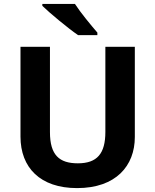

<svg xmlns="http://www.w3.org/2000/svg" viewBox="-20 -1047 796 984"><path d="M364 -1027H197V-1017C235 -980 329 -902 380 -867H479V-880C447 -917 393 -982 364 -1027ZM671 -345V-807H520V-371C520 -260 478 -210 379 -210C284 -210 236 -252 236 -370V-807H85V-347C85 -188 186 -83 375 -83C574 -83 671 -197 671 -345Z"/></svg>

Font: Noto Sans Telugu UI
Style: Bold
Weight: 700
Designer: Jelle Bosma - Monotype Design Team
Foundry: Monotype Imaging Inc.
Version: Version 2.005